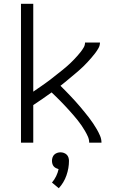

<svg xmlns="http://www.w3.org/2000/svg" viewBox="-20 -755 640 1016"><path d="M91 0V-735H156V-270Q167 -278 178.5 -285.5Q190 -293 201 -301Q212 -309 223.5 -317Q235 -325 246 -333.5Q257 -342 267.5 -350.5Q278 -359 289 -367.5Q300 -376 310.5 -384.5Q321 -393 331.5 -402Q342 -411 352 -420.5Q362 -430 371.5 -440Q381 -450 390 -460Q399 -470 407.5 -481Q416 -492 423 -504Q430 -516 430 -530H509Q509 -514 501 -500Q493 -486 483.5 -473.5Q474 -461 463.5 -449Q453 -437 442.5 -425.5Q432 -414 420.5 -403Q409 -392 397 -381.5Q385 -371 373 -361Q361 -351 349 -341Q337 -331 325 -321Q313 -311 300 -301Q313 -288 326.5 -274.5Q340 -261 352.5 -247.5Q365 -234 378 -220Q391 -206 403 -191.5Q415 -177 427 -162.5Q439 -148 450.5 -133Q462 -118 472.5 -102.5Q483 -87 492.5 -70.5Q502 -54 509.5 -36.5Q517 -19 517 0H452Q452 -17 445 -32.5Q438 -48 429.5 -62.5Q421 -77 411.5 -91Q402 -105 391.5 -118Q381 -131 370 -144Q359 -157 347.5 -169.5Q336 -182 324.5 -194.5Q313 -207 301 -219Q289 -231 277 -243Q265 -255 253 -266Q229 -249 205 -232Q181 -215 156 -199V0ZM291 241 255 211Q268 196 277 177.5Q286 159 290 140Q290 140 290 140Q290 140 290 140Q283 138 276 134.5Q269 131 264 125Q259 119 257 111Q255 103 255 96Q255 87 258 78Q261 69 267.5 63Q274 57 282.5 54Q291 51 300 51Q309 51 317.5 54Q326 57 332.5 63Q339 69 342 78Q345 87 345 96Q345 135 331.5 173.5Q318 212 291 241Z"/></svg>

Font: Iosevka Curly Light Extended
Style: Regular
Weight: 300
Width: 7
Monospace: yes
Designer: Belleve Invis
Foundry: Belleve Invis
Version: Version 11.1.0; ttfautohint (v1.8.3)